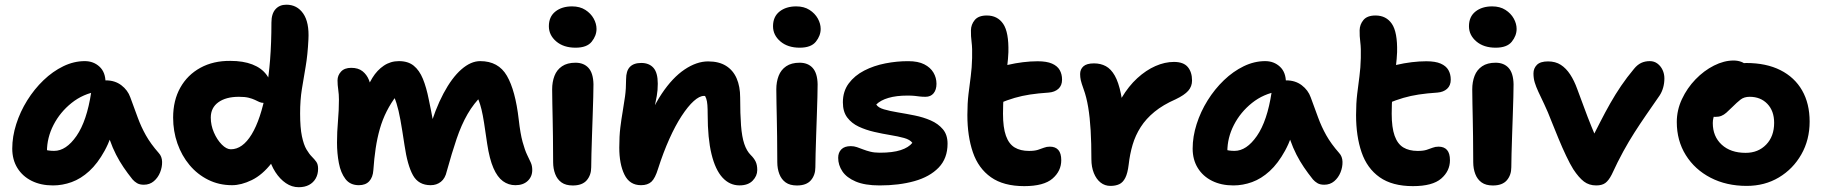

<svg xmlns="http://www.w3.org/2000/svg" viewBox="-20 -780 7772 818"><path d="M205.8 10Q154 10 114.9 -9.5Q75.8 -29 54 -64.4Q32.2 -99.8 32.2 -147Q32.2 -198 49.1 -251.1Q66 -304.2 96 -352.3Q126 -400.4 165.4 -438.2Q204.8 -476 249.8 -497.8Q294.8 -519.6 341.2 -519.6Q378.4 -519.6 404 -495.9Q429.6 -472.2 429.6 -428Q429.6 -412.2 420.6 -403Q411.6 -393.8 398 -391Q334 -380.6 284.9 -341.3Q235.8 -302 207.9 -247.6Q180 -193.2 180 -134.2Q180 -116.6 182.7 -102.1Q185.4 -87.6 193.4 -65.6L125 -168.2Q149.4 -149.8 167.6 -143.5Q185.8 -137.2 210.6 -137.2Q261.8 -137.2 305.9 -200.8Q350 -264.4 368.6 -387Q372.4 -411.2 390.3 -424.4Q408.2 -437.6 431.2 -437.6Q469.6 -437.6 497 -416.8Q524.4 -396 535.2 -365.2Q552.4 -318.6 566.7 -279.4Q581 -240.2 601.4 -203.8Q621.8 -167.4 656.6 -127.8Q670 -113.2 670.6 -90.8Q671.2 -68.4 662.2 -45.8Q653.2 -23.2 635.5 -8.1Q617.8 7 592.8 7Q575 7 563.8 0.3Q552.6 -6.4 544.6 -15.6Q523.2 -42.4 506.2 -67.5Q489.2 -92.6 474.5 -121.1Q459.8 -149.6 447.2 -185.4Q434.6 -221.2 422.2 -267.6L475.4 -272.2Q455.6 -192.2 425.8 -137.9Q396 -83.6 360.3 -51Q324.6 -18.4 285.3 -4.2Q246 10 205.8 10Z M968.6 9Q913.2 9 867 -14Q820.8 -37 787.4 -77Q754 -117 735.8 -169Q717.6 -221 717.6 -279Q717.6 -352 748.1 -406.5Q778.6 -461 833.8 -491.2Q889 -521.4 961.6 -520.6Q1016 -520.6 1055 -505.5Q1094 -490.4 1115.4 -461.6Q1136.8 -432.8 1136.8 -390.4Q1136.8 -368.6 1127.2 -355.1Q1117.6 -341.6 1104 -341.6Q1093.2 -341.6 1084.6 -345.6Q1076 -349.6 1065.6 -354.6Q1055.2 -359.6 1039.4 -363.6Q1023.6 -367.6 997.8 -367.6Q942.6 -367.6 910.3 -344.3Q878 -321 878 -279Q878 -246.4 891.4 -215.5Q904.8 -184.6 924.8 -164.3Q944.8 -144 963.4 -144Q1013.4 -144 1052.1 -207.5Q1090.8 -271 1113.6 -391.7Q1136.4 -512.4 1136.4 -683.8Q1136.4 -721.2 1153.6 -740.6Q1170.8 -760 1200 -760Q1245.8 -760 1271.9 -722.2Q1298 -684.4 1294 -611.8Q1290.8 -546 1282.2 -496.4Q1273.6 -446.8 1266.1 -400.2Q1258.6 -353.6 1258.6 -296.8Q1258.6 -235.8 1266.3 -199.4Q1274 -163 1285.7 -143.4Q1297.4 -123.8 1308.6 -112.6Q1319.8 -101.4 1327.5 -90.7Q1335.2 -80 1335.2 -61Q1335.2 -37.4 1325 -19.6Q1314.8 -1.8 1296.5 7.9Q1278.2 17.6 1252.6 17.6Q1223.4 17.6 1198 0.3Q1172.6 -17 1153.4 -46.6Q1134.2 -76.2 1124.2 -114.4Q1114.2 -152.6 1114.8 -194.2L1199 -219.2Q1176 -135 1136.9 -84.9Q1097.8 -34.8 1052.9 -12.9Q1008 9 968.6 9Z M1509 9Q1471.8 9 1451.7 -17.4Q1431.6 -43.8 1423.7 -85.3Q1415.8 -126.8 1415.8 -172.4Q1415.8 -217.4 1419.9 -264.4Q1424 -311.4 1424 -355.4Q1424 -378 1421 -398.1Q1418 -418.2 1418 -437.4Q1418 -458.6 1432.8 -474.8Q1447.6 -491 1476.4 -491Q1506.2 -491 1524.4 -476.6Q1542.6 -462.2 1551.8 -439.3Q1561 -416.4 1562.6 -389.6L1533.8 -371.6Q1546 -415 1566.3 -448Q1586.6 -481 1615.3 -500.3Q1644 -519.6 1679.6 -519.6Q1718.6 -519.6 1742.7 -500Q1766.8 -480.4 1781.7 -444.1Q1796.6 -407.8 1806.8 -356Q1817.4 -306 1824 -268.9Q1830.6 -231.8 1834.4 -207.4L1805.8 -217.8Q1833.4 -314.2 1869.3 -381.6Q1905.2 -449 1945.6 -484.3Q1986 -519.6 2025.8 -519.6Q2103.4 -519.6 2139.6 -457.1Q2175.8 -394.6 2190 -270.8Q2196.8 -210.4 2206.5 -175.3Q2216.2 -140.2 2225.7 -120.5Q2235.2 -100.8 2241.4 -87.3Q2247.6 -73.8 2247.6 -55.6Q2247.6 -27.6 2228.3 -9.3Q2209 9 2175.8 9Q2146.4 9 2122.7 -8.2Q2099 -25.4 2082.2 -64Q2065.4 -102.6 2055.6 -167.2Q2047.8 -221.8 2042.3 -256.7Q2036.8 -291.6 2031.4 -313.5Q2026 -335.4 2019.9 -351.4Q2013.8 -367.4 2004.8 -383.2L2036.4 -376.6Q1998.6 -340 1972.1 -294.1Q1945.6 -248.2 1925.4 -188.5Q1905.2 -128.8 1883.4 -50.2Q1876.8 -20 1858.4 -5.5Q1840 9 1814.8 9Q1763 9 1739.4 -33.4Q1715.8 -75.8 1703.4 -161.2Q1693.6 -226.6 1686 -268.8Q1678.4 -311 1669.2 -340.1Q1660 -369.2 1645.8 -394.2L1671.2 -375.2Q1645.8 -342 1627.7 -306.3Q1609.6 -270.6 1598.3 -231.1Q1587 -191.6 1580.5 -147.9Q1574 -104.2 1570.6 -54.8Q1568.6 -24.8 1553.1 -7.9Q1537.6 9 1509 9Z M2420.2 10.2Q2390.4 10.2 2372.3 -2.7Q2354.2 -15.6 2345.4 -38.5Q2336.6 -61.4 2336.6 -89Q2336.6 -153.6 2335.8 -198.4Q2335 -243.2 2334.5 -276.2Q2334 -309.2 2333.2 -338.2Q2332.4 -367.2 2332.4 -399.6Q2332.4 -431 2342.3 -456.8Q2352.2 -482.6 2374.5 -497.7Q2396.8 -512.8 2431.8 -512.8Q2467.2 -512.8 2487.3 -490.6Q2507.4 -468.4 2508.4 -421Q2508.4 -401.2 2507.5 -366Q2506.6 -330.8 2505.1 -288.5Q2503.6 -246.2 2502.2 -203.5Q2500.8 -160.8 2499.8 -125Q2498.8 -89.2 2498.8 -67.4Q2498.8 -34.2 2479.8 -12Q2460.8 10.2 2420.2 10.2ZM2432.2 -576.8Q2381 -576.8 2349.7 -603.6Q2318.4 -630.4 2318.4 -668.2Q2318.4 -708.8 2346.1 -730.8Q2373.8 -752.8 2417.2 -752.8Q2450.6 -752.8 2473.9 -737.8Q2497.2 -722.8 2509.3 -700.9Q2521.4 -679 2521.4 -656.8Q2521.4 -628 2500.9 -602.4Q2480.4 -576.8 2432.2 -576.8Z M3130.6 9.8Q3088.6 9.8 3058.1 -23.4Q3027.6 -56.6 3011.3 -123.5Q2995 -190.4 2995 -292.2Q2995 -316.2 2993.8 -332.5Q2992.6 -348.8 2988.8 -360.1Q2985 -371.4 2977.8 -379.6Q2970.6 -387.8 2959.2 -395Q2984.6 -394.6 3002 -390.5Q3019.4 -386.4 3028 -373.5Q3036.6 -360.6 3034.4 -332.8Q3016.8 -355.2 3005 -363.3Q2993.2 -371.4 2979.2 -371.4Q2960 -371.4 2935.5 -349.3Q2911 -327.2 2884.1 -286.1Q2857.2 -245 2831.6 -187.9Q2806 -130.8 2783.8 -61.6Q2771.4 -20.6 2755.4 -5.8Q2739.4 9 2710.8 9Q2662.4 9 2640.4 -36Q2618.4 -81 2618.4 -151Q2618.4 -200.4 2622.9 -236.9Q2627.4 -273.4 2632.9 -304.9Q2638.4 -336.4 2642.9 -369.2Q2647.4 -402 2647.4 -442.6Q2647.4 -478 2663.6 -494.9Q2679.8 -511.8 2712 -511.8Q2745.4 -511.8 2763.9 -491.1Q2782.4 -470.4 2782.4 -423.4Q2782.4 -394.2 2778.1 -371.1Q2773.8 -348 2768.5 -322.1Q2763.2 -296.2 2759.2 -258.9Q2755.2 -221.6 2756 -165L2719.2 -208.2Q2753.2 -311.8 2799.2 -380.6Q2845.2 -449.4 2896.6 -483.9Q2948 -518.4 2996.8 -518.4Q3043 -518.4 3073.2 -499.5Q3103.4 -480.6 3118.4 -446.1Q3133.4 -411.6 3133.4 -364.4Q3133.4 -294 3137.1 -245.5Q3140.8 -197 3150.9 -167Q3161 -137 3178.4 -119.6Q3192.2 -106.2 3199.2 -91.9Q3206.2 -77.6 3206.2 -55.6Q3206.2 -30.4 3186.7 -10.3Q3167.2 9.8 3130.6 9.8Z M3375.2 10.2Q3345.4 10.2 3327.3 -2.7Q3309.2 -15.6 3300.4 -38.5Q3291.6 -61.4 3291.6 -89Q3291.6 -153.6 3290.8 -198.4Q3290 -243.2 3289.5 -276.2Q3289 -309.2 3288.2 -338.2Q3287.4 -367.2 3287.4 -399.6Q3287.4 -431 3297.3 -456.8Q3307.2 -482.6 3329.5 -497.7Q3351.8 -512.8 3386.8 -512.8Q3422.2 -512.8 3442.3 -490.6Q3462.4 -468.4 3463.4 -421Q3463.4 -401.2 3462.5 -366Q3461.6 -330.8 3460.1 -288.5Q3458.6 -246.2 3457.2 -203.5Q3455.8 -160.8 3454.8 -125Q3453.8 -89.2 3453.8 -67.4Q3453.8 -34.2 3434.8 -12Q3415.8 10.2 3375.2 10.2ZM3387.2 -576.8Q3336 -576.8 3304.7 -603.6Q3273.4 -630.4 3273.4 -668.2Q3273.4 -708.8 3301.1 -730.8Q3328.8 -752.8 3372.2 -752.8Q3405.6 -752.8 3428.9 -737.8Q3452.2 -722.8 3464.3 -700.9Q3476.4 -679 3476.4 -656.8Q3476.4 -628 3455.9 -602.4Q3435.4 -576.8 3387.2 -576.8Z M3727.6 10Q3664.8 10 3625.8 -6.6Q3586.8 -23.2 3568.9 -50Q3551 -76.8 3551 -107.6Q3551 -130 3564.5 -143.7Q3578 -157.4 3604.8 -157.4Q3618.4 -157.4 3630.9 -153.1Q3643.4 -148.8 3657.2 -143.4Q3671 -138 3688.2 -133.7Q3705.4 -129.4 3728.4 -129.4Q3783.6 -129.4 3817.4 -140.5Q3851.2 -151.6 3867 -171.4Q3857 -185.2 3831.6 -192.2Q3806.2 -199.2 3772.9 -204.6Q3739.6 -210 3704.1 -218.2Q3668.6 -226.4 3638.5 -240.5Q3608.4 -254.6 3589.7 -279.3Q3571 -304 3571 -344Q3571 -391 3596 -424.6Q3621 -458.2 3662 -479.3Q3703 -500.4 3752.3 -510Q3801.6 -519.6 3849.6 -519.4Q3891.4 -519.4 3917.7 -506Q3944 -492.6 3956.9 -470.7Q3969.8 -448.8 3969.8 -423Q3969.8 -397.6 3957.5 -382.6Q3945.2 -367.6 3923 -367.6Q3908.8 -367.6 3898.6 -368.9Q3888.4 -370.2 3877 -371.5Q3865.6 -372.8 3846 -372.8Q3798.8 -372.8 3765.1 -362.9Q3731.4 -353 3713.2 -334.8Q3721.2 -321.4 3746.2 -314.1Q3771.2 -306.8 3805.8 -301.1Q3840.4 -295.4 3877.2 -288Q3914 -280.6 3945.5 -266.8Q3977 -253 3997 -229.4Q4017 -205.8 4017 -168Q4017 -105.2 3979 -65.9Q3941 -26.6 3875.6 -8.3Q3810.2 10 3727.6 10Z M4343.8 13Q4255.6 13 4202 -24.8Q4148.4 -62.6 4124.9 -131.1Q4101.4 -199.6 4101.4 -290Q4101.4 -340.2 4106.2 -379.5Q4111 -418.8 4115.8 -455.1Q4120.6 -491.4 4121.6 -532.8Q4122.8 -574.6 4119.4 -600.7Q4116 -626.8 4116.6 -651Q4117 -675.6 4132.9 -694.8Q4148.8 -714 4184.2 -714Q4229.8 -714 4254 -678.4Q4278.2 -642.8 4276.2 -557.8Q4275 -529 4271.4 -500.2Q4267.8 -471.4 4263.6 -440.5Q4259.4 -409.6 4256.3 -374.1Q4253.2 -338.6 4253.2 -295.6Q4253.2 -236.6 4265.7 -201.6Q4278.2 -166.6 4302.8 -151.8Q4327.4 -137 4364 -137Q4387.4 -137 4401.9 -141.6Q4416.4 -146.2 4427.7 -150.7Q4439 -155.2 4452.8 -155.2Q4476.6 -155.2 4489 -141Q4501.4 -126.8 4501.4 -97.4Q4501.4 -51.4 4464.2 -19.2Q4427 13 4343.8 13ZM4235.6 -339Q4194.4 -321.8 4171.7 -340.4Q4149 -359 4149 -393.8Q4149 -423 4159.9 -446.5Q4170.8 -470 4215.4 -486.4Q4242.6 -496.2 4274 -503.6Q4305.4 -511 4338.2 -515Q4371 -519 4400.8 -519Q4439.4 -519 4462.1 -509Q4484.8 -499 4494.8 -481.5Q4504.8 -464 4504.8 -440.8Q4504.8 -415.6 4489.2 -401.6Q4473.6 -387.6 4448.2 -385.6Q4403.2 -382.6 4368.5 -377.3Q4333.8 -372 4302.9 -363Q4272 -354 4235.6 -339Z M4711 12Q4687 12 4668.9 -2.3Q4650.8 -16.6 4640.3 -42.5Q4629.8 -68.4 4629.8 -101.4Q4629.8 -170.2 4626.6 -225Q4623.4 -279.8 4616.1 -323.4Q4608.8 -367 4596.6 -400.2Q4587.4 -425.6 4584.6 -438.2Q4581.8 -450.8 4581.8 -464.6Q4581.8 -484.8 4595.8 -497.4Q4609.8 -510 4641 -510Q4669.4 -510 4691.4 -498Q4713.4 -486 4729.4 -457.9Q4745.4 -429.8 4755.5 -380.7Q4765.6 -331.6 4769.4 -256.8L4710.4 -247.6Q4728.8 -313 4758.5 -363Q4788.2 -413 4825.4 -447Q4862.6 -481 4902.7 -498.6Q4942.8 -516.2 4981.4 -516.2Q5022.2 -516.2 5040.4 -494.5Q5058.6 -472.8 5058.6 -437Q5058.6 -411.8 5042.4 -393.3Q5026.2 -374.8 4988.4 -356.8Q4935 -333.4 4898.7 -303.7Q4862.4 -274 4839.8 -238.6Q4817.2 -203.2 4805.4 -163.2Q4793.6 -123.2 4788.6 -78.4Q4784.2 -42 4774.2 -22.3Q4764.2 -2.6 4748.6 4.7Q4733 12 4711 12Z M5234.8 10Q5183 10 5143.9 -9.5Q5104.8 -29 5083 -64.4Q5061.2 -99.8 5061.2 -147Q5061.2 -198 5078.1 -251.1Q5095 -304.2 5125 -352.3Q5155 -400.4 5194.4 -438.2Q5233.8 -476 5278.8 -497.8Q5323.8 -519.6 5370.2 -519.6Q5407.4 -519.6 5433 -495.9Q5458.6 -472.2 5458.6 -428Q5458.6 -412.2 5449.6 -403Q5440.6 -393.8 5427 -391Q5363 -380.6 5313.9 -341.3Q5264.8 -302 5236.9 -247.6Q5209 -193.2 5209 -134.2Q5209 -116.6 5211.7 -102.1Q5214.4 -87.6 5222.4 -65.6L5154 -168.2Q5178.4 -149.8 5196.6 -143.5Q5214.8 -137.2 5239.6 -137.2Q5290.8 -137.2 5334.9 -200.8Q5379 -264.4 5397.6 -387Q5401.4 -411.2 5419.3 -424.4Q5437.2 -437.6 5460.2 -437.6Q5498.6 -437.6 5526 -416.8Q5553.4 -396 5564.2 -365.2Q5581.4 -318.6 5595.7 -279.4Q5610 -240.2 5630.4 -203.8Q5650.8 -167.4 5685.6 -127.8Q5699 -113.2 5699.6 -90.8Q5700.2 -68.4 5691.2 -45.8Q5682.2 -23.2 5664.5 -8.1Q5646.8 7 5621.8 7Q5604 7 5592.8 0.3Q5581.6 -6.4 5573.6 -15.6Q5552.2 -42.4 5535.2 -67.5Q5518.2 -92.6 5503.5 -121.1Q5488.8 -149.6 5476.2 -185.4Q5463.6 -221.2 5451.2 -267.6L5504.4 -272.2Q5484.6 -192.2 5454.8 -137.9Q5425 -83.6 5389.3 -51Q5353.6 -18.4 5314.3 -4.2Q5275 10 5234.8 10Z M5999.8 13Q5911.6 13 5858 -24.8Q5804.4 -62.6 5780.9 -131.1Q5757.4 -199.6 5757.4 -290Q5757.4 -340.2 5762.2 -379.5Q5767 -418.8 5771.8 -455.1Q5776.6 -491.4 5777.6 -532.8Q5778.8 -574.6 5775.4 -600.7Q5772 -626.8 5772.6 -651Q5773 -675.6 5788.9 -694.8Q5804.8 -714 5840.2 -714Q5885.8 -714 5910 -678.4Q5934.2 -642.8 5932.2 -557.8Q5931 -529 5927.4 -500.2Q5923.8 -471.4 5919.6 -440.5Q5915.4 -409.6 5912.3 -374.1Q5909.2 -338.6 5909.2 -295.6Q5909.2 -236.6 5921.7 -201.6Q5934.2 -166.6 5958.8 -151.8Q5983.4 -137 6020 -137Q6043.4 -137 6057.9 -141.6Q6072.4 -146.2 6083.7 -150.7Q6095 -155.2 6108.8 -155.2Q6132.6 -155.2 6145 -141Q6157.4 -126.8 6157.4 -97.4Q6157.4 -51.4 6120.2 -19.2Q6083 13 5999.8 13ZM5891.6 -339Q5850.4 -321.8 5827.7 -340.4Q5805 -359 5805 -393.8Q5805 -423 5815.9 -446.5Q5826.8 -470 5871.4 -486.4Q5898.6 -496.2 5930 -503.6Q5961.4 -511 5994.2 -515Q6027 -519 6056.8 -519Q6095.4 -519 6118.1 -509Q6140.8 -499 6150.8 -481.5Q6160.8 -464 6160.8 -440.8Q6160.8 -415.6 6145.2 -401.6Q6129.6 -387.6 6104.2 -385.6Q6059.2 -382.6 6024.5 -377.3Q5989.8 -372 5958.9 -363Q5928 -354 5891.6 -339Z M6340.2 10.2Q6310.4 10.2 6292.3 -2.7Q6274.2 -15.6 6265.4 -38.5Q6256.6 -61.4 6256.6 -89Q6256.6 -153.6 6255.8 -198.4Q6255 -243.2 6254.5 -276.2Q6254 -309.2 6253.2 -338.2Q6252.4 -367.2 6252.4 -399.6Q6252.4 -431 6262.3 -456.8Q6272.2 -482.6 6294.5 -497.7Q6316.8 -512.8 6351.8 -512.8Q6387.2 -512.8 6407.3 -490.6Q6427.4 -468.4 6428.4 -421Q6428.4 -401.2 6427.5 -366Q6426.6 -330.8 6425.1 -288.5Q6423.6 -246.2 6422.2 -203.5Q6420.8 -160.8 6419.8 -125Q6418.8 -89.2 6418.8 -67.4Q6418.8 -34.2 6399.8 -12Q6380.8 10.2 6340.2 10.2ZM6352.2 -576.8Q6301 -576.8 6269.7 -603.6Q6238.4 -630.4 6238.4 -668.2Q6238.4 -708.8 6266.1 -730.8Q6293.8 -752.8 6337.2 -752.8Q6370.6 -752.8 6393.9 -737.8Q6417.2 -722.8 6429.3 -700.9Q6441.4 -679 6441.4 -656.8Q6441.4 -628 6420.9 -602.4Q6400.4 -576.8 6352.2 -576.8Z M6780.6 10Q6750 10 6728.2 -6.6Q6706.4 -23.2 6682.8 -59Q6669.2 -80.8 6652.6 -115.7Q6636 -150.6 6620.1 -189.2Q6604.2 -227.8 6591.8 -258.8Q6573.8 -305.6 6559 -336.3Q6544.2 -367 6534.1 -388.9Q6524 -410.8 6518.6 -428.6Q6513.2 -446.4 6513.2 -467.4Q6513.2 -488.8 6527.8 -503.6Q6542.4 -518.4 6575.2 -518.4Q6607 -518.4 6629.6 -503.8Q6652.2 -489.2 6669.5 -462.9Q6686.8 -436.6 6699.8 -400.4Q6714 -363 6728.8 -322.4Q6743.6 -281.8 6759.8 -241.9Q6776 -202 6792.2 -165.4L6753 -172.8Q6777 -219.8 6798 -261Q6819 -302.2 6840.6 -340.2Q6862.2 -378.2 6886.6 -414.2Q6911 -450.2 6941.8 -487Q6956 -504.4 6972.3 -512Q6988.6 -519.6 7009 -519.6Q7027.6 -519.6 7041.6 -509Q7055.6 -498.4 7063.3 -481.8Q7071 -465.2 7071 -446Q7071 -425.8 7065.8 -407.1Q7060.6 -388.4 7050.8 -373.4Q7019 -327.6 6992.9 -289.7Q6966.8 -251.8 6943.2 -214.9Q6919.6 -178 6896 -135.1Q6872.4 -92.2 6846.6 -36.2Q6833.6 -10.8 6819.4 -0.4Q6805.2 10 6780.6 10Z M7421.8 12Q7335.2 12 7267.9 -22.8Q7200.6 -57.6 7162.2 -119.2Q7123.8 -180.8 7123.8 -260Q7123.8 -310.8 7145.8 -357.8Q7167.8 -404.8 7203.6 -441.9Q7239.4 -479 7282.2 -500.6Q7325 -522.2 7365.8 -522.2Q7383.4 -522.2 7398.5 -516.6Q7413.6 -511 7423 -499.3Q7432.4 -487.6 7432.4 -467.6Q7432.4 -432.4 7417.6 -405.2Q7402.8 -378 7358 -362.6Q7335.8 -353.2 7317.6 -337.1Q7299.4 -321 7288.3 -299.8Q7277.2 -278.6 7277.2 -255.8Q7277.2 -198.8 7315 -163.8Q7352.8 -128.8 7417.2 -128.8Q7470.6 -128.8 7504.6 -163.9Q7538.6 -199 7538.6 -256.8Q7538.6 -307.4 7509.7 -337.5Q7480.8 -367.6 7434.2 -367.6Q7410.6 -367.6 7395.3 -355.6Q7380 -343.6 7360 -323.6Q7345.6 -309.2 7335 -299.9Q7324.4 -290.6 7313.5 -286.3Q7302.6 -282 7287.2 -282Q7269.4 -282 7255.7 -295.8Q7242 -309.6 7242 -348.6Q7242 -377.4 7257.6 -406.4Q7273.2 -435.4 7298.8 -459Q7324.4 -482.6 7356 -497.1Q7387.6 -511.6 7419.8 -511.6Q7505 -511.6 7565.4 -481.1Q7625.8 -450.6 7657.8 -394.7Q7689.8 -338.8 7689.8 -262Q7689.8 -184.2 7654.4 -122.1Q7619 -60 7558.7 -24Q7498.4 12 7421.8 12Z"/></svg>

Font: Shantell Sans Light
Style: Regular
Weight: 300
Designer: Stephen Nixon, Anya Danilova, Shantell Martin
Foundry: Arrow Type
Version: Version 1.011;[c5ecc13dd]